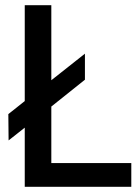

<svg xmlns="http://www.w3.org/2000/svg" viewBox="-20 -717 538 737"><path d="M75 -227 13 -178 12 -279 75 -329V-697H177V-409L306 -511V-411L177 -308V-91H484V0H75Z"/></svg>

Font: Hanken Grotesk Medium
Style: Regular
Weight: 500
Designer: Alfredo Marco Pradil
Foundry: Hanken Design Co.
Version: Version 3.014